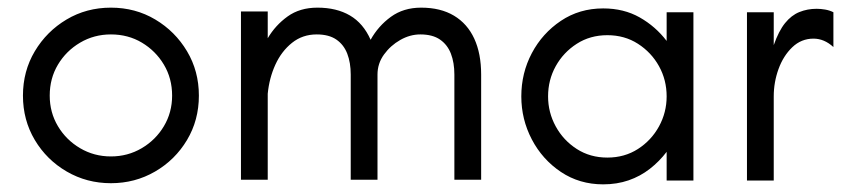

<svg xmlns="http://www.w3.org/2000/svg" viewBox="-20 -472 2229 502"><path d="M270 7Q207 7 154.5 -23.5Q102 -54 71 -106Q40 -158 40 -222Q40 -286 71 -338Q102 -390 154 -421Q206 -452 270 -452Q334 -452 386 -421Q438 -390 469 -338Q500 -286 500 -222Q500 -158 469 -106Q438 -54 385.5 -23.5Q333 7 270 7ZM270 -63Q314 -63 350.5 -84.5Q387 -106 408.5 -142Q430 -178 430 -222Q430 -267 408.5 -303Q387 -339 351 -360.5Q315 -382 270 -382Q226 -382 189.5 -360.5Q153 -339 131.5 -303Q110 -267 110 -222Q110 -178 131.5 -142Q153 -106 189.5 -84.5Q226 -63 270 -63Z M610 -2V-442H680V-372Q700 -406 732 -429Q764 -452 810 -452Q860 -452 895 -431.5Q930 -411 949 -368Q969 -404 1002 -428Q1035 -452 1081 -452Q1132 -452 1167 -431Q1202 -410 1220 -371Q1238 -332 1238 -277V-2H1168V-277Q1168 -308 1159 -331.5Q1150 -355 1130.5 -368.5Q1111 -382 1079 -382Q1052 -382 1026.5 -367.5Q1001 -353 984 -329.5Q967 -306 967 -277V-2H897V-277Q897 -308 888 -331.5Q879 -355 859.5 -368.5Q840 -382 808 -382Q771 -382 743.5 -360Q716 -338 700 -303Q684 -268 680 -227V-2Z M1557 10Q1495 10 1446.5 -22.5Q1398 -55 1370.5 -107.5Q1343 -160 1343 -220Q1343 -281 1370.5 -333Q1398 -385 1446.5 -417.5Q1495 -450 1557 -450Q1611 -450 1652.5 -426.5Q1694 -403 1723 -365V-440H1793V0H1723V-75Q1704 -50 1679 -30.5Q1654 -11 1623.5 -0.5Q1593 10 1557 10ZM1568 -60Q1613 -60 1648 -82.5Q1683 -105 1703 -141.5Q1723 -178 1723 -220Q1723 -263 1703 -299Q1683 -335 1648 -357.5Q1613 -380 1568 -380Q1523 -380 1488 -357.5Q1453 -335 1433 -299Q1413 -263 1413 -220Q1413 -178 1433 -141.5Q1453 -105 1488 -82.5Q1523 -60 1568 -60Z M1933 0V-440H2003V-354Q2016 -391 2032.5 -411.5Q2049 -432 2070 -440.5Q2091 -449 2115 -449Q2126 -449 2137.5 -447Q2149 -445 2159 -440V-349Q2147 -360 2134 -365.5Q2121 -371 2107 -371Q2075 -371 2051.5 -348.5Q2028 -326 2015.5 -291.5Q2003 -257 2003 -220V0Z"/></svg>

Font: Teachers
Style: Regular
Weight: 400
Designer: Alfredo Marco Pradil, Chank Diesel
Version: Version 1.001